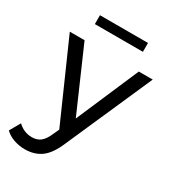

<svg xmlns="http://www.w3.org/2000/svg" viewBox="-236 -814 1010 1127"><g transform="rotate(30 269.0 -251.0)"><path d="M-22 150.9 19 79.1Q60.1 118.2 113.8 118.2Q148.9 118.2 172.4 99.6Q195.8 81.1 214.8 36.1L231.9 -1L-2 -529.8H98.1L283.2 -106L465.8 -529.8H560.1L303.2 53.2Q269 134.3 223.6 167.2Q178.2 200.2 113.8 200.2Q74.7 200.2 38.3 187.5Q2 174.8 -22 150.9ZM103 -642.1V-702.1H428.7V-642.1Z"/></g></svg>

Font: Montserrat Medium
Style: Regular
Weight: 500
Designer: Julieta Ulanovsky
Foundry: Julieta Ulanovsky
Version: Version 7.200